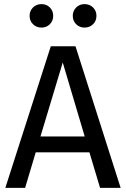

<svg xmlns="http://www.w3.org/2000/svg" viewBox="-20 -914 613 934"><path d="M182.1 -779.8Q157.2 -779.8 140.6 -796.1Q124 -812.5 124 -836.9Q124 -861.3 140.6 -877.7Q157.2 -894 182.1 -894Q206.1 -894 222.4 -877.7Q238.8 -861.3 238.8 -836.9Q238.8 -812.5 222.4 -796.1Q206.1 -779.8 182.1 -779.8ZM391.1 -779.8Q367.2 -779.8 350.6 -796.1Q334 -812.5 334 -836.9Q334 -861.3 350.6 -877.7Q367.2 -894 391.1 -894Q416 -894 432.6 -877.7Q449.2 -861.3 449.2 -836.9Q449.2 -812.5 432.6 -796.1Q416 -779.8 391.1 -779.8ZM466.8 0 415 -172.9H153.8L102.1 0H5.9L227.1 -689H347.2L566.9 0ZM176.8 -250H392.1L285.2 -609.9Z"/></svg>

Font: FiraGO
Style: Regular
Weight: 400
Designer: bBox Type
Foundry: bBox Type GmbH
Version: Version 1.001;PS 001.001;hotconv 1.0.88;makeotf.lib2.5.64775